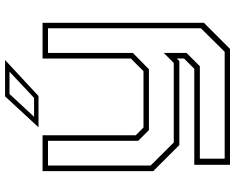

<svg xmlns="http://www.w3.org/2000/svg" viewBox="-105 -623 928 758"><g transform="rotate(-90 359.0 -244.0)"><path d="M165.5 0 62.5 -103V-540H204V-172L234.5 -141.5H457L507 -191.5V-540H648V97L545 200H87.5V59H466.5L507 18.5V-10L497 0ZM111.5 179H533.5L626.5 85V-518.5H529V-183.5L464.5 -120H224.5L182 -162.5V-518.5H84.5V-113.5L175.5 -22H489.5L529 -61.5V28.5L476.5 81H111.5ZM235.5 -556 357.5 -688H501L359 -556ZM277 -573.5H351.5L455 -670.5H367Z"/></g></svg>

Font: Tourney Expanded ExtraLight
Style: Regular
Weight: 200
Width: 7
Designer: Tyler Finck
Foundry: Etcetera Type Co
Version: Version 1.010; ttfautohint (v1.8.3)